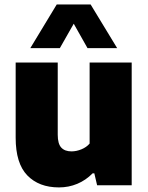

<svg xmlns="http://www.w3.org/2000/svg" viewBox="-20 -828 662 858"><path d="M50 -212.5V-548.5H238V-226Q238 -185.5 253.8 -168.5Q269.5 -151.5 299.5 -151.5Q321.5 -151.5 344 -160.8Q366.5 -170 380.5 -186.5V-548.5H568.5V0H414L401.5 -53.5H394Q363.5 -22.5 325.2 -6.5Q287 9.5 243.5 9.5Q154 9.5 102 -44.2Q50 -98 50 -212.5ZM503.5 -613H371L309.5 -722L247.5 -613H115.5L233.5 -808H385Z"/></svg>

Font: Encode Sans ExtraBold
Style: Regular
Weight: 800
Designer: Multiple Designers
Foundry: Impallari Type
Version: Version 2.000